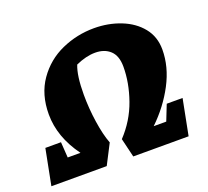

<svg xmlns="http://www.w3.org/2000/svg" viewBox="-115 -744 948 877"><g transform="rotate(-20 359.0 -306.0)"><path d="M694 -174 660 0H391L369 -92Q431 -158 460 -240.5Q489 -323 489 -401Q489 -454 461.5 -479.5Q434 -505 389 -505Q345 -505 294 -482Q275 -435 275 -342Q275 -276 285 -208.5Q295 -141 312 -97L262 0H-7L27 -174H103L108 -98H170Q94 -202 94 -312Q94 -409 141.5 -477Q189 -545 264 -578.5Q339 -612 422 -612Q491 -612 551 -588.5Q611 -565 647 -520.5Q683 -476 683 -414Q683 -330 639.5 -247.5Q596 -165 526 -98H587L617 -174Z"/></g></svg>

Font: Grenze Black
Style: Italic
Weight: 900
Italic angle: -10°
Designer: Renata Polastri
Foundry: Omnibus-Type
Version: Version 1.002; ttfautohint (v1.8)